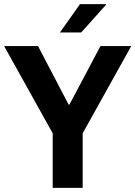

<svg xmlns="http://www.w3.org/2000/svg" viewBox="-20 -909 655 929"><path d="M235 0V-264L0 -686H164L312 -403H316L466 -686H615L380 -264V0ZM270 -752 367 -889H492L493 -886L373 -752Z"/></svg>

Font: Chivo Medium SemiBold
Style: Regular
Weight: 600
Version: Version 2.002